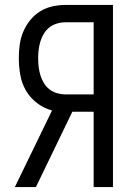

<svg xmlns="http://www.w3.org/2000/svg" viewBox="-20 -755 540 775"><path d="M358 0V-304H272L125 0H40L190 -309Q157 -318 129.5 -339Q102 -360 85 -389Q68 -418 62 -452Q56 -486 56 -520Q56 -547 59.5 -574Q63 -601 73.5 -626Q84 -651 101 -672.5Q118 -694 141 -708.5Q164 -723 190.5 -729Q217 -735 244 -735H436V0ZM244 -374H358V-665H244Q227 -665 210 -660Q193 -655 179.5 -644.5Q166 -634 157 -619Q148 -604 143 -587.5Q138 -571 136 -554Q134 -537 134 -520Q134 -502 136 -485Q138 -468 143 -451.5Q148 -435 157 -420Q166 -405 179.5 -394.5Q193 -384 210 -379Q227 -374 244 -374Z"/></svg>

Font: Moesevka
Style: Regular
Weight: 400
Monospace: yes
Designer: Belleve Invis
Foundry: Belleve Invis
Version: Version 32.5.0; ttfautohint (v1.8.4)